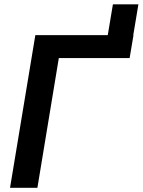

<svg xmlns="http://www.w3.org/2000/svg" viewBox="-20 -895 680 915"><path d="M475.6 -620.1 518.1 -874.5H639.6L597.2 -620.1ZM616.2 -727.5 597.7 -618.2H260.3L158.2 0H27.8L148.4 -727.5Z"/></svg>

Font: Inter SemiBold
Style: Italic
Weight: 600
Italic angle: -9.3988°
Designer: Rasmus Andersson
Foundry: rsms
Version: Version 4.001;git-66647c0bb